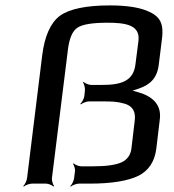

<svg xmlns="http://www.w3.org/2000/svg" viewBox="-20 -679 642 710"><path d="M495 -352C535 -366 561 -390 567 -439L579 -536C587 -600 567 -623 516 -642C485 -653 442 -659 386 -659C299 -659 237 -646 202 -621C167 -595 145 -546 136 -474L80 -20C79 -11 72 4 66 9L68 11C73 6 89 0 98 0H150C159 0 173 6 178 11L180 9C176 4 171 -11 172 -20L231 -494C236 -537 248 -565 267 -577C285 -589 322 -595 378 -595C446 -595 499 -586 492 -528L481 -442C474 -379 428 -365 358 -365H317C308 -365 294 -371 289 -376L287 -374C291 -369 295 -354 294 -345L292 -324C291 -315 283 -300 277 -295L279 -293C285 -298 300 -304 309 -304H354C397 -304 411 -304 443 -295C470 -286 483 -267 478 -231L466 -130C463 -106 451 -89 430 -79C408 -69 374 -64 325 -64H280C271 -64 257 -70 252 -75L250 -73C254 -68 259 -53 257 -44L254 -20C253 -11 246 4 240 9L242 11C247 6 263 0 272 0H312C393 0 453 -10 492 -29C530 -48 552 -82 558 -129L571 -238C578 -293 542 -323 494 -337C483 -340 467 -346 457 -346V-342C467 -342 484 -348 495 -352Z"/></svg>

Font: Gamestation Storm Oblique 
Style: Italic
Weight: 400
Designer: Jonas Hecksher
Foundry: Jonas Hecksher, Playtypeª, e-types AS
Version: Version 1.003